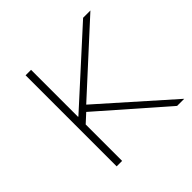

<svg xmlns="http://www.w3.org/2000/svg" viewBox="-133 -608 728 728"><g transform="rotate(-45 231.0 -244.0)"><path d="M97.7 0V-488.3H127V-236.3H128.9L406.2 -488.3H445.3L181.6 -247.1L460 0H421.9L162.1 -227.5L127 -195.3V0Z"/></g></svg>

Font: Gothic A1 Thin
Style: Regular
Weight: 250
Designer: HanYang I&C Co.,Ltd.
Foundry: HanYang I&C Co.,Ltd.
Version: Version 2.50